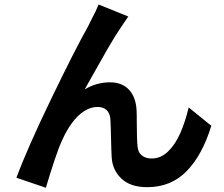

<svg xmlns="http://www.w3.org/2000/svg" viewBox="-20 -800 1017 870"><path d="M544.2 -700.2 530 -679.2Q500.5 -635.7 466.9 -577.5Q433.3 -519.3 388.9 -439.7L363.8 -394.8Q391.1 -411.4 419.8 -419.2Q448.5 -427 478 -427Q532.5 -427 564.1 -393.8Q595.7 -360.6 598.9 -300Q599.9 -281.7 599.9 -235.4Q600.1 -165.8 603.3 -136.2Q605.7 -108.6 623.2 -95.2Q640.6 -81.8 667.2 -81.8Q708.3 -81.8 741.1 -113.2Q773.9 -144.5 796.9 -196.8Q819.8 -249 835 -313.2L937.5 -230Q896.7 -97.2 825.8 -24.5Q754.9 48.1 647.2 48.1Q571 48.1 530.3 9.4Q489.5 -29.3 486.1 -86.7Q484.4 -112.8 482.9 -181.4Q482.2 -225.1 480.2 -259.8Q478.3 -286.1 463.5 -300.8Q448.7 -315.4 422.1 -315.4Q390.1 -315.4 360.2 -295.7Q330.3 -275.9 305.9 -242.4Q281.5 -209 262.9 -167.5Q247.3 -135 227.9 -76.5Q208.5 -18.1 194.8 27.8L188 50.8L54.4 5.4Q102.5 -125.2 211.4 -350.8Q320.3 -576.4 379.9 -682.1L395 -712.9Q414.3 -748.5 426.8 -779.5L561.3 -725.3Z"/></svg>

Font: Min Sans VF VF
Style: Regular
Weight: 400
Designer: Jinseong-Kim, NotoSansCJK, Nunito
Foundry: Jinseong-Kim
Version: Version 1.420;Glyphs 3.1.2 (3151)